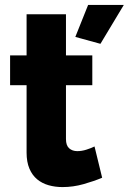

<svg xmlns="http://www.w3.org/2000/svg" viewBox="-20 -750 523 780"><path d="M388 -572 286 -600 338 -730H483ZM395 -28Q362 -14 319.5 -2Q277 10 234 10Q204 10 177.5 2.5Q151 -5 131 -21.5Q111 -38 99.5 -65Q88 -92 88 -130V-404H21V-525H88V-692H248V-525H355V-404H248V-185Q248 -159 261 -147.5Q274 -136 294 -136Q312 -136 331 -142Q350 -148 364 -155Z"/></svg>

Font: Oxford Sans
Style: Regular
Weight: 800
Designer: Matt McInerney, Pablo Impallari, Rodrigo Fuenzalida
Foundry: Matt McInerney, Pablo Impallari, Rodrigo Fuenzalida
Version: Version 3.000g; ttfautohint (v1.5) -l 8 -r 28 -G 28 -x 14 -D